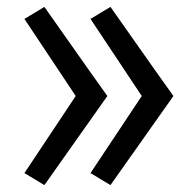

<svg xmlns="http://www.w3.org/2000/svg" viewBox="-20 -619 565 558"><path d="M109 -81 51 -116 200 -340 51 -564 109 -599 240 -413 292 -340ZM301 -81 243 -116 392 -340 243 -564 301 -599 432 -413 484 -340Z"/></svg>

Font: Iosevka Pride
Style: Regular
Weight: 400
Monospace: yes
Designer: Belleve Invis
Foundry: Belleve Invis
Version: Version 30.3.1; ttfautohint (v1.8.4)